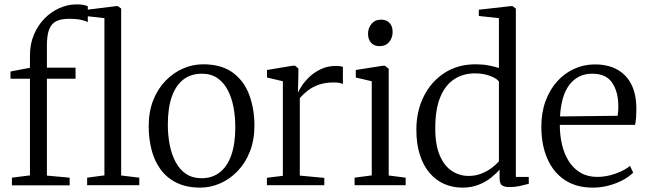

<svg xmlns="http://www.w3.org/2000/svg" viewBox="-20 -847 2957 878"><path d="M34.5 0.5V-34.5L117 -45V-487H28V-520L117 -537V-594.5Q117 -645.5 135 -688.2Q153 -731 183.2 -762Q213.5 -793 251.8 -810Q290 -827 330.5 -827Q350.5 -827 362 -824.5Q373.5 -822 381.5 -818.5V-745.5Q374 -751 351.8 -756Q329.5 -761 295.5 -761Q260 -761 237.8 -750.2Q215.5 -739.5 205 -713Q194.5 -686.5 194.5 -639.5V-537.5H325.5V-487H194.5V-44L298.5 -34.5V0.5ZM457.5 -45V-764L378 -773V-802.5L511 -819H519L534 -808V-44.5L617 -34.5V0H378.5V-34.5Z M660 -269.5Q660 -337 681 -389.5Q702 -442 737.8 -478.5Q773.5 -515 817.8 -534Q862 -553 908 -553Q994 -553 1045.8 -514Q1097.5 -475 1120.5 -411.2Q1143.5 -347.5 1143.5 -273Q1143.5 -206 1122.5 -153.2Q1101.5 -100.5 1065.8 -63.8Q1030 -27 986 -8Q942 11 896 11Q832 11 786.8 -11.8Q741.5 -34.5 713.5 -73.5Q685.5 -112.5 672.8 -163Q660 -213.5 660 -269.5ZM902 -32Q950 -32 984.5 -58.5Q1019 -85 1037.5 -137Q1056 -189 1056 -265.5Q1056 -313 1047.8 -357Q1039.5 -401 1021.2 -435.5Q1003 -470 974 -490Q945 -510 903 -510Q854 -510 819.2 -483.8Q784.5 -457.5 766 -405.8Q747.5 -354 747.5 -277Q747.5 -229 756 -185Q764.5 -141 783 -106.2Q801.5 -71.5 830.8 -51.8Q860 -32 902 -32Z M1200.5 0V-34L1273.5 -43V-475.5L1201 -492.5V-527L1318.5 -546.5H1329.5L1344.5 -533.5V-509.5L1342.5 -423L1344 -426.5Q1348.5 -437 1361.5 -456.5Q1374.5 -476 1396.2 -496.5Q1418 -517 1448.2 -531.2Q1478.5 -545.5 1516.5 -545.5Q1529 -545.5 1536.2 -544.2Q1543.5 -543 1548 -541.5V-462.5Q1544.5 -465 1533.8 -467.5Q1523 -470 1507.5 -470Q1467.5 -470 1438.2 -459.8Q1409 -449.5 1387.8 -433Q1366.5 -416.5 1351 -398.5V-44L1463 -33.5V0Z M1601.5 0V-34.5L1680 -45V-475.5L1607 -492.5V-527L1731 -546.5H1740L1757.5 -532.5V-44.5L1835 -34.5V0ZM1715.5 -636Q1691.5 -636 1677.2 -651.2Q1663 -666.5 1663 -692.5Q1663 -718.5 1678.8 -737.8Q1694.5 -757 1722 -757H1723Q1747.5 -757 1761.5 -742Q1775.5 -727 1775.5 -700.5Q1775.5 -674.5 1759.8 -655.2Q1744 -636 1716.5 -636Z M2094 11Q2050.5 11 2012.2 -5.5Q1974 -22 1945.2 -55.2Q1916.5 -88.5 1900.2 -138.2Q1884 -188 1884 -254Q1884 -338.5 1917.8 -406.2Q1951.5 -474 2012.5 -513.5Q2073.5 -553 2154.5 -553Q2187 -553 2214.5 -547.8Q2242 -542.5 2261.5 -536V-764L2169.5 -774V-802.5L2315.5 -819H2324L2339 -807.5V-38H2398V-6.5Q2380 -1.5 2357.2 3.5Q2334.5 8.5 2310 8.5Q2287.5 8.5 2276 0.8Q2264.5 -7 2264.5 -34V-71.5Q2250 -54 2226 -34.8Q2202 -15.5 2169 -2.2Q2136 11 2094 11ZM2123 -42.5Q2155 -42.5 2182.2 -53.5Q2209.5 -64.5 2230 -80.2Q2250.5 -96 2261.5 -109.5V-474Q2253 -487.5 2222.2 -499.5Q2191.5 -511.5 2152 -511.5Q2098.5 -511.5 2057.8 -485.2Q2017 -459 1994 -404.5Q1971 -350 1970.5 -266Q1969.5 -187.5 1990.2 -138Q2011 -88.5 2046 -65.5Q2081 -42.5 2123 -42.5Z M2691 11Q2615 11 2562.5 -24Q2510 -59 2482.8 -121.8Q2455.5 -184.5 2455.5 -267.5Q2455.5 -333 2475 -385.5Q2494.5 -438 2528.2 -475.2Q2562 -512.5 2606.2 -532.5Q2650.5 -552.5 2700.5 -552.5Q2787 -552.5 2837 -503.2Q2887 -454 2890 -359.5Q2890 -330.5 2888.8 -310.8Q2887.5 -291 2884 -276H2540Q2540 -228 2550.2 -185Q2560.5 -142 2581.5 -109Q2602.5 -76 2635 -57Q2667.5 -38 2711 -38Q2754 -38 2796.2 -53.5Q2838.5 -69 2861 -88.5L2875.5 -57.5Q2856.5 -38.5 2827.2 -23Q2798 -7.5 2762.5 1.8Q2727 11 2691 11ZM2541 -314.5 2804.5 -317.5Q2806 -326.5 2806.8 -339Q2807.5 -351.5 2807.5 -361Q2807.5 -427 2779.5 -468.5Q2751.5 -510 2688 -510Q2655 -510 2628.8 -497Q2602.5 -484 2583.8 -459.2Q2565 -434.5 2554.2 -398Q2543.5 -361.5 2541 -314.5Z"/></svg>

Font: Merriweather 60pt Light
Style: Regular
Weight: 300
Version: Version 2.100